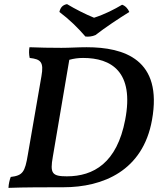

<svg xmlns="http://www.w3.org/2000/svg" viewBox="-20 -908 774 931"><path d="M394 -731C409 -729 427 -731 443 -738C492 -776 554 -817 607 -850C601 -865 588 -880 572 -885C535 -863 489 -839 436 -822C394 -839 345 -864 305 -888C284 -884 273 -872 268 -850C315 -815 359 -772 394 -731ZM400 -679C359 -679 317 -676 278 -676C229 -676 166 -677 123 -679C120 -664 120 -645 124 -627C178 -621 193 -607 181 -539L115 -158C101 -73 90 -57 32 -50C26 -34 22 -16 21 3C92 0 211 0 284 0H287C480 0 673 -80 717 -326C770 -620 582 -679 400 -679ZM587 -327C547 -118 434 -53 304 -53C232 -53 222 -68 236 -147L316 -618C338 -624 359 -627 383 -627C519 -627 632 -561 587 -327Z"/></svg>

Font: Vollkorn Semibold
Style: Italic
Weight: 600
Italic angle: -11°
Designer: Friedrich Althausen
Foundry: Friedrich Althausen
Version: Version 4.015;PS 004.015;hotconv 1.0.88;makeotf.lib2.5.64775